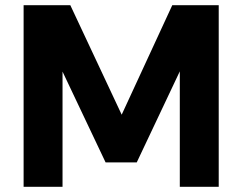

<svg xmlns="http://www.w3.org/2000/svg" viewBox="-20 -720 934 740"><path d="M71 0V-700H251L449 -278L644 -700H823V0H673V-445L507 -94H387L221 -444V0Z"/></svg>

Font: DM Sans 11pt Black
Style: Regular
Weight: 900
Version: Version 4.004;gftools[0.9.30]